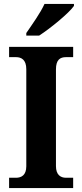

<svg xmlns="http://www.w3.org/2000/svg" viewBox="-20 -951 415 971"><path d="M113 -784V-771H178C237 -809 330 -886 354 -921V-931H205C185 -886 141 -825 113 -784ZM26 0H350V-52H314C286 -52 263 -67 263 -111V-600C263 -649 284 -662 314 -662H350V-714H26V-662H61C88 -662 113 -649 113 -601V-110C113 -65 88 -52 61 -52H26Z"/></svg>

Font: Noto Serif Hebrew SemiCondensed
Style: Bold
Weight: 700
Width: 4
Designer: Monotype Design Team
Foundry: Monotype Imaging Inc.
Version: Version 2.004